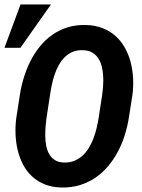

<svg xmlns="http://www.w3.org/2000/svg" viewBox="-23 -833 640 863"><path d="M556.2 -303.7Q549.8 -264.2 537.6 -225.1Q525.4 -186 506.6 -150.9Q487.8 -115.7 462.6 -85.7Q437.5 -55.7 405.8 -34.2Q374 -12.7 335.9 -1Q297.9 10.7 252.9 9.8Q210.4 8.8 177.5 -4.6Q144.5 -18.1 120.4 -40.8Q96.2 -63.5 80.6 -93.5Q64.9 -123.5 56.6 -158Q48.3 -192.4 46.9 -229.5Q45.4 -266.6 50.3 -303.2L66.4 -406.7Q72.3 -445.8 84.2 -484.6Q96.2 -523.4 114 -558.6Q131.8 -593.8 156.2 -624Q180.7 -654.3 211.4 -676Q242.2 -697.8 279.8 -709.7Q317.4 -721.7 361.8 -720.7Q404.8 -719.7 438.2 -706.5Q471.7 -693.4 496.8 -670.7Q522 -647.9 538.6 -617.9Q555.2 -587.9 564.2 -553.5Q573.2 -519 575.2 -481.4Q577.1 -443.8 572.3 -406.7ZM436.5 -408.2Q439 -426.3 440.4 -447.8Q441.9 -469.2 440.7 -491Q439.5 -512.7 434.6 -533.2Q429.7 -553.7 419.4 -569.8Q409.2 -585.9 392.6 -596.2Q376 -606.4 351.1 -607.4Q324.2 -608.4 303.7 -599.9Q283.2 -591.3 267.8 -575.9Q252.4 -560.5 241.2 -540.3Q230 -520 222.4 -497.6Q214.8 -475.1 210 -451.9Q205.1 -428.7 202.1 -407.7L186 -302.7Q183.6 -285.6 181.9 -264.6Q180.2 -243.7 180.4 -221.7Q180.7 -199.7 184.6 -178.7Q188.5 -157.7 197.8 -141.1Q207 -124.5 222.9 -114Q238.8 -103.5 263.7 -102.5Q290 -101.6 311 -110.1Q332 -118.7 348.4 -133.8Q364.7 -148.9 377 -169.4Q389.2 -189.9 397.7 -212.6Q406.2 -235.4 411.6 -258.8Q417 -282.2 420.4 -303.2ZM69.3 -813H206.1L68.8 -618.2H-2.9Z"/></svg>

Font: Roboto Mono
Style: Bold Italic
Weight: 700
Designer: Google
Version: Version 2.000985; 2015; ttfautohint (v1.3)